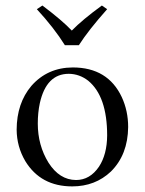

<svg xmlns="http://www.w3.org/2000/svg" viewBox="-20 -662 522 692"><path d="M213.9 -499Q175.3 -561 112.8 -628.9L132.8 -642.1Q203.6 -588.9 238.8 -551.8Q277.3 -591.3 347.2 -642.1L366.2 -628.9Q298.8 -553.2 264.2 -499ZM40 -194.8Q40.5 -290 92.8 -352.1Q150.9 -418.5 242.2 -418.9Q368.7 -418.9 418.9 -312Q441.9 -262.2 441.9 -204.1Q440.9 -104.5 379.9 -43.9Q323.2 9.8 240.2 9.8Q127 9.8 71.3 -81.1Q40.5 -133.3 40 -194.8ZM228 -396Q147 -396 123.5 -290Q116.2 -255.9 116.2 -216.8Q116.2 -138.2 154.8 -75.7Q194.3 -13.7 253.9 -13.2Q304.2 -13.2 336.9 -61.5Q365.7 -105.5 366.2 -173.8Q366.2 -314.9 297.9 -371.1Q266.6 -395.5 228 -396Z"/></svg>

Font: Linux Libertine Display O
Style: Regular
Weight: 400
Designer: Philipp H. Poll
Foundry: Philipp H. Poll
Version: Version 5.0.9